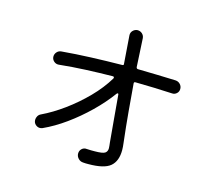

<svg xmlns="http://www.w3.org/2000/svg" viewBox="-111 -923 1222 1082"><g transform="rotate(15 500.0 -382.5)"><path d="M843 -565Q859 -564 870 -552.5Q881 -541 881 -525Q881 -509 869.5 -498.5Q858 -488 843 -489Q791 -492 737 -493.5Q683 -495 627 -496Q618 -496 619 -487Q625 -413 632.5 -327.5Q640 -242 651 -148Q654 -126 654 -107Q654 -43 618 -12.5Q582 18 490 18Q483 18 475 18Q467 18 459 17Q442 16 430.5 3.5Q419 -9 419 -25Q419 -42 431 -53Q443 -64 459 -62Q473 -61 484 -61Q495 -61 505 -61Q552 -61 565.5 -70Q579 -79 579 -98Q579 -105 578 -113Q577 -121 576 -131Q570 -196 564 -265.5Q558 -335 552 -403Q552 -409 548.5 -410Q545 -411 541 -406Q498 -347 439.5 -290Q381 -233 316.5 -186.5Q252 -140 188 -111Q181 -108 173 -108Q159 -108 147.5 -118.5Q136 -129 136 -146Q136 -157 142 -167.5Q148 -178 159 -183Q222 -213 286.5 -260Q351 -307 407.5 -364.5Q464 -422 502 -485Q503 -487 503 -489Q503 -496 495 -496Q417 -495 338.5 -491.5Q260 -488 183 -480Q167 -479 155 -490Q143 -501 143 -517Q143 -532 153.5 -543.5Q164 -555 180 -556Q260 -563 349.5 -566.5Q439 -570 530 -571Q540 -571 538 -580L526 -743Q525 -759 536 -770.5Q547 -782 563 -783Q579 -783 590.5 -772.5Q602 -762 603 -746Q605 -715 607 -672.5Q609 -630 612 -580Q614 -571 622 -571Q679 -570 735 -568.5Q791 -567 843 -565Z"/></g></svg>

Font: Kiwi Maru
Style: Regular
Weight: 400
Designer: Hiroki-Chan
Version: Version 1.100